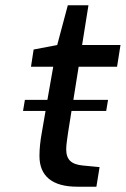

<svg xmlns="http://www.w3.org/2000/svg" viewBox="-20 -705 475 725"><path d="M277 -453 257 -328H388L381 -286H250L237 -204Q236 -196 233 -175.5Q230 -155 230 -141Q230 -112 245 -97.5Q260 -83 293 -80L356 -74L344 0H272Q201 0 165 -29.5Q129 -59 129 -116Q129 -156 138 -205L152 -286H67L74 -328H159L181 -453H97L107 -518L196 -535L236 -685H314L290 -535H435L422 -453Z"/></svg>

Font: Exo Medium
Style: Italic
Weight: 500
Italic angle: -9°
Designer: Natanael Gama
Foundry: Natanael Gama
Version: Version 1.500; ttfautohint (v1.6)